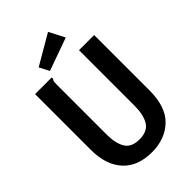

<svg xmlns="http://www.w3.org/2000/svg" viewBox="-243 -888 986 986"><g transform="rotate(-45 250.0 -394.5)"><path d="M250 13Q147 13 91.5 -48Q36 -109 36 -218V-623H157V-614Q152 -608 150.5 -600.5Q149 -593 149 -577V-217Q149 -153 171 -116Q193 -79 251 -79Q309 -79 332 -116Q355 -153 355 -220V-623H465V-221Q465 -101 405 -44Q345 13 250 13ZM174 -653 146 -707 309 -802 353 -717Z"/></g></svg>

Font: Ligconsolata
Style: Bold
Weight: 700
Monospace: yes
Designer: Raph Levien, Cyreal, Brenton Simpson
Foundry: Raph Levien, Cyreal, Google
Version: Version 3.001; ttfautohint (v1.8.2.53-6de2)